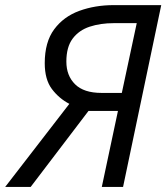

<svg xmlns="http://www.w3.org/2000/svg" viewBox="-57 -734 653 754"><path d="M-36.6 0 215.3 -326.2Q174.8 -347.2 146.7 -384.5Q118.7 -421.9 118.7 -485.8Q118.7 -568.8 155.8 -618.9Q192.9 -668.9 254.6 -691.4Q316.4 -713.9 389.6 -713.9H576.2L426.3 0H342.8L406.2 -298.3H290.5L63.5 0ZM341.8 -369.1H421.4L480 -643.1H390.1Q337.4 -643.1 295.2 -629.2Q252.9 -615.2 228.3 -582.3Q203.6 -549.3 203.6 -492.2Q203.6 -437 237.8 -403.1Q272 -369.1 341.8 -369.1Z"/></svg>

Font: Open Sans
Style: Italic
Weight: 400
Italic angle: -12°
Designer: Monotype Design Team
Foundry: Monotype Imaging Inc.
Version: Version 3.000; ttfautohint (v1.8.4)